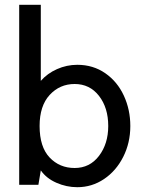

<svg xmlns="http://www.w3.org/2000/svg" viewBox="-20 -770 595 800"><path d="M523 -245Q523 -175 493.5 -116.5Q464 -58 413.5 -24Q363 10 302 10Q257 10 215 -8.5Q173 -27 150 -60L140 0H60V-750H150V-433Q177 -464 217.5 -482Q258 -500 302 -500Q368 -500 418.5 -465Q469 -430 496 -371.5Q523 -313 523 -245ZM431 -245Q431 -321 392.5 -370.5Q354 -420 291 -420Q229 -420 187 -374.5Q145 -329 145 -245Q145 -158 186.5 -114Q228 -70 291 -70Q354 -70 392.5 -120.5Q431 -171 431 -245Z"/></svg>

Font: Cabin
Style: Regular
Weight: 400
Designer: Pablo Impallari
Foundry: Pablo Impallari. http://www.impallari.com Igino Marini. http://www.ikern.com
Version: Version 2.001